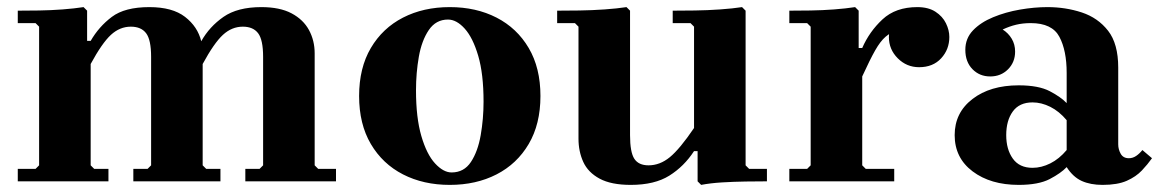

<svg xmlns="http://www.w3.org/2000/svg" viewBox="-20 -510 3260 540"><path d="M875 -35H925V0H670V-35H710L720 -45V-350Q720 -398 706 -416.5Q692 -435 663 -435Q632 -435 607 -412Q582 -389 550 -330V-45L560 -35H600V0H355V-35H395L405 -45V-350Q405 -398 391 -416.5Q377 -435 348 -435Q317 -435 292 -412Q267 -389 235 -330V-45L245 -35H285V0H30V-35H80L90 -45V-435L80 -445H30V-480Q56 -480 89.5 -480.5Q123 -481 156 -483.5Q189 -486 215 -490L225 -480V-395H235Q258 -435 294.5 -462.5Q331 -490 400 -490Q465 -490 500.5 -462.5Q536 -435 546 -394Q569 -435 608.5 -462.5Q648 -490 715 -490Q767 -490 800 -472.5Q833 -455 849 -425.5Q865 -396 865 -360V-45Z M1245 -490Q1319 -490 1376.5 -460.5Q1434 -431 1467 -375Q1500 -319 1500 -240Q1500 -161 1467 -105Q1434 -49 1376.5 -19.5Q1319 10 1245 10Q1171 10 1113.5 -19.5Q1056 -49 1023 -105Q990 -161 990 -240Q990 -319 1023 -375Q1056 -431 1113.5 -460.5Q1171 -490 1245 -490ZM1250 -25Q1285 -25 1304.5 -54.5Q1324 -84 1332 -130Q1340 -176 1340 -224Q1340 -302 1325 -353Q1310 -404 1287 -429.5Q1264 -455 1240 -455Q1206 -455 1186 -425.5Q1166 -396 1158 -350.5Q1150 -305 1150 -256Q1150 -179 1165 -127.5Q1180 -76 1203.5 -50.5Q1227 -25 1250 -25Z M2077 -45 2087 -35H2137V0Q2111 0 2077.5 0.5Q2044 1 2011 3Q1978 5 1952 10L1942 0V-85H1932Q1904 -42 1862.5 -16Q1821 10 1754 10Q1699 10 1666.5 -7.5Q1634 -25 1620.5 -54.5Q1607 -84 1607 -120V-435L1597 -445H1547V-480Q1573 -480 1609 -480.5Q1645 -481 1680.5 -483.5Q1716 -486 1742 -490L1752 -480V-130Q1752 -82 1764 -63.5Q1776 -45 1804 -45Q1836 -45 1864 -68Q1892 -91 1932 -150V-435L1922 -445H1872V-480Q1898 -480 1934 -480.5Q1970 -481 2005.5 -483.5Q2041 -486 2067 -490L2077 -480Z M2405 -375Q2425 -421 2462 -455.5Q2499 -490 2560 -490Q2591 -490 2611 -477Q2631 -464 2640.5 -444.5Q2650 -425 2650 -406Q2650 -371 2627 -346Q2604 -321 2565 -321Q2530 -321 2505 -346Q2480 -371 2480 -406Q2480 -425 2488.5 -439.5Q2497 -454 2504 -461V-425Q2485 -419 2470.5 -406.5Q2456 -394 2441.5 -368.5Q2427 -343 2405 -295ZM2405 -45 2415 -35H2495V0H2200V-35H2250L2260 -45V-435L2250 -445H2200V-480Q2226 -480 2259.5 -480.5Q2293 -481 2326 -483.5Q2359 -486 2385 -490L2395 -480V-375H2405Z M3081 10Q3047 10 3022.5 -1Q2998 -12 2980 -40V-305Q2980 -368 2959.5 -406.5Q2939 -445 2879 -445Q2857 -445 2838 -440.5Q2819 -436 2800 -427Q2816 -417 2825.5 -401Q2835 -385 2835 -365Q2835 -335 2815 -315Q2795 -295 2765 -295Q2735 -295 2715 -315.5Q2695 -336 2695 -370Q2695 -402 2716.5 -424.5Q2738 -447 2773 -461.5Q2808 -476 2848.5 -483Q2889 -490 2926 -490Q2977 -490 3022.5 -475Q3068 -460 3096.5 -423.5Q3125 -387 3125 -320V-104Q3125 -90 3132 -77.5Q3139 -65 3155 -65Q3166 -65 3175.5 -71.5Q3185 -78 3193 -88L3220 -65Q3208 -48 3191.5 -30.5Q3175 -13 3149 -1.5Q3123 10 3081 10ZM2845 10Q2766 10 2715.5 -28Q2665 -66 2665 -130Q2665 -193 2715 -231.5Q2765 -270 2845 -270Q2901 -270 2932.5 -253.5Q2964 -237 2980 -220V-172Q2959 -197 2934 -209.5Q2909 -222 2884 -222Q2847 -222 2828.5 -196.5Q2810 -171 2810 -130Q2810 -90 2828.5 -64Q2847 -38 2884 -38Q2909 -38 2934 -50.5Q2959 -63 2980 -88V-40Q2964 -23 2932.5 -6.5Q2901 10 2845 10Z"/></svg>

Font: Brygada 1918
Style: Bold
Weight: 700
Designer: Mateusz Machalski | Borys Kosmynka | Przemek Hoffer
Foundry: NIEPODLEGLA 2018
Version: Version 3.006